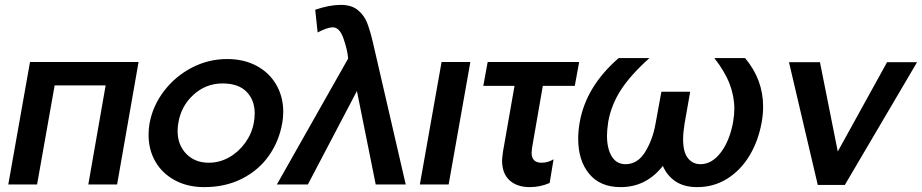

<svg xmlns="http://www.w3.org/2000/svg" viewBox="-20 -756 3779 787"><path d="M103 -502 14 0H132L204 -406H413L342 0H460L548 -502Z M1137 -252Q1141 -273 1141 -298Q1141 -359 1112.5 -408.5Q1084 -458 1032 -486Q980 -514 911 -514Q834 -514 766 -478.5Q698 -443 652 -382.5Q606 -322 593 -250Q589 -229 589 -203Q589 -142 617 -93.5Q645 -45 697 -17Q749 11 817 11Q904 11 972 -23.5Q1040 -58 1082 -117.5Q1124 -177 1137 -252ZM1024 -291Q1024 -270 1020 -251Q1012 -208 985 -170.5Q958 -133 919 -111Q880 -89 836 -89Q779 -89 743.5 -125.5Q708 -162 708 -219Q708 -236 711 -252Q722 -321 773 -367.5Q824 -414 892 -414Q957 -414 990.5 -380Q1024 -346 1024 -291Z M1115 0H1242L1443 -383L1520 0H1643L1509 -580Q1497 -631 1485 -662Q1473 -693 1447 -714.5Q1421 -736 1377 -736Q1330 -736 1272 -716L1282 -623Q1322 -644 1344 -644Q1372 -644 1388 -598Q1404 -552 1407 -517V-516Z M1908 -502H1790L1701 0H1819Z M2354 -502 2336 -404H2205L2161 -151Q2159 -135 2159 -130Q2159 -89 2200 -89Q2226 -89 2249 -103L2233 -6Q2194 11 2152 11Q2099 11 2068.5 -17Q2038 -45 2038 -98Q2038 -108 2042 -136L2089 -404H1961L1979 -502Z M2691 -380 2667 -249Q2656 -185 2625 -134Q2594 -83 2544 -83Q2507 -83 2487.5 -115Q2468 -147 2468 -200Q2468 -223 2473 -256Q2485 -325 2524.5 -386.5Q2564 -448 2642 -518H2516Q2382 -402 2356 -254Q2350 -220 2350 -187Q2350 -98 2395 -43.5Q2440 11 2524 11Q2629 11 2697 -76Q2714 -36 2749 -12.5Q2784 11 2838 11Q2905 11 2960 -23Q3015 -57 3051.5 -117Q3088 -177 3102 -254Q3108 -287 3108 -319Q3108 -430 3034 -518H2908Q2951 -463 2970.5 -412.5Q2990 -362 2990 -310Q2990 -286 2985 -256Q2971 -179 2934.5 -131Q2898 -83 2851 -83Q2819 -83 2799.5 -108Q2780 -133 2780 -185Q2780 -212 2786 -249L2809 -380Z M3739 -501H3616L3414 -135L3341 -501H3214L3332 2H3443Z"/></svg>

Font: Geom Medium
Style: Italic
Weight: 500
Italic angle: -10°
Version: Version 1.102